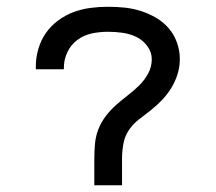

<svg xmlns="http://www.w3.org/2000/svg" viewBox="-20 -548 640 568"><path d="M259 0V-78Q259 -100 261 -122.5Q263 -145 271 -165.5Q279 -186 292.5 -204Q306 -222 323 -237Q340 -252 357.5 -265.5Q375 -279 391 -294.5Q407 -310 418 -330Q429 -350 429 -373Q429 -394 415.5 -412Q402 -430 383 -439Q364 -448 342.5 -451Q321 -454 299 -454Q275 -454 251.5 -449Q228 -444 209 -430Q190 -416 179.5 -394Q169 -372 169 -349V-343H86V-352Q86 -378 93.5 -403.5Q101 -429 115.5 -450Q130 -471 151.5 -487Q173 -503 197 -512Q221 -521 247 -524.5Q273 -528 299 -528Q324 -528 348.5 -525.5Q373 -523 396.5 -515.5Q420 -508 441.5 -495.5Q463 -483 479 -464.5Q495 -446 503.5 -422Q512 -398 512 -374Q512 -351 505.5 -329.5Q499 -308 487.5 -289Q476 -270 460.5 -253.5Q445 -237 427.5 -223Q410 -209 392 -195.5Q374 -182 361.5 -163.5Q349 -145 345 -122.5Q341 -100 341 -78V0Z"/></svg>

Font: Iosevka Aile
Style: Regular
Weight: 400
Designer: Belleve Invis
Foundry: Belleve Invis
Version: Version 28.0.1; ttfautohint (v1.8.4)